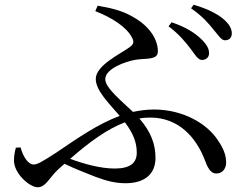

<svg xmlns="http://www.w3.org/2000/svg" viewBox="-20 -772 1040 810"><path d="M785 -565C804 -539 816 -519 832 -519C849 -519 862 -530 862 -547C862 -568 851 -586 828 -608C801 -634 763 -658 704 -678L691 -661C737 -627 765 -591 785 -565ZM880 -648C902 -623 913 -602 929 -602C946 -602 958 -612 958 -631C958 -652 946 -672 921 -693C894 -715 855 -735 797 -752L786 -737C836 -702 860 -673 880 -648ZM67 -150 47 -149C42 -132 39 -113 39 -94C39 -41 104 18 139 18C173 18 188 -22 223 -55L252 -81C300 -58 345 -41 383 -26C431 -8 468 1 510 1C587 1 636 -35 636 -106C636 -163 617 -216 568 -272C583 -275 598 -276 614 -276C737 -276 808 -188 842 -102C855 -66 868 -40 892 -40C921 -40 934 -63 934 -87C934 -117 923 -147 896 -185C853 -248 756 -310 629 -310C599 -310 570 -306 541 -300C494 -345 424 -401 424 -438C424 -482 509 -513 553 -520C594 -527 646 -517 646 -555C646 -615 599 -670 537 -703C494 -728 444 -739 392 -748L382 -725C454 -697 515 -657 537 -613C546 -596 545 -586 527 -573C487 -544 384 -496 384 -439C384 -390 439 -337 485 -283C393 -249 307 -189 217 -128C154 -87 137 -78 121 -78C100 -78 77 -110 67 -150ZM507 -256C543 -208 557 -170 557 -128C557 -86 531 -61 464 -61C405 -61 335 -80 276 -102C356 -172 431 -227 507 -256Z"/></svg>

Font: Noto Serif HK Medium
Style: Regular
Weight: 500
Designer: Ryoko NISHIZUKA 西塚涼子 (kana & ideographs); Frank Grießhammer (Latin, Greek & Cyrillic); Wenlong ZHANG 张文龙 (bopomofo); San
Foundry: Adobe
Version: Version 2.001;hotconv 1.1.0;makeotfexe 2.6.0